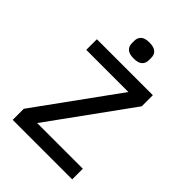

<svg xmlns="http://www.w3.org/2000/svg" viewBox="-255 -1029 1150 1150"><g transform="rotate(45 320.0 -453.5)"><path d="M572 0H68V-94L440 -608H83V-698H557V-604L185 -90H572ZM248 -829V-850Q248 -876 265 -891.5Q282 -907 320 -907Q358 -907 375 -891.5Q392 -876 392 -850V-829Q392 -803 375 -787.5Q358 -772 320 -772Q282 -772 265 -787.5Q248 -803 248 -829Z"/></g></svg>

Font: Writer Medium
Style: Regular
Weight: 500
Monospace: yes
Designer: Mike Abbink, Paul van der Laan, Pieter van Rosmalen
Foundry: Bold Monday
Version: Version 2.001 2020